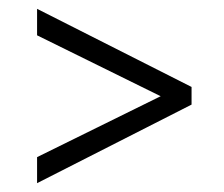

<svg xmlns="http://www.w3.org/2000/svg" viewBox="-20 -519 508 435"><path d="M414 -322V-282L64 -104V-163L344 -301L64 -439V-499Z"/></svg>

Font: Gemunu Libre Light
Style: Regular
Weight: 300
Designer: Puspanada Ekanayake, Sola Matas, Pathum Egodawatta, Kosala Senevirathne
Foundry: mooniak
Version: Version 1.100